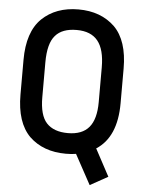

<svg xmlns="http://www.w3.org/2000/svg" viewBox="-60 -766 729 990"><g transform="rotate(5 305.0 -270.5)"><path d="M534.2 127 441.9 178.2 357.9 23.9Q336.4 27.8 305.2 27.8Q188 27.8 116.2 -41Q45.9 -111.3 45.9 -255.9V-435.1Q45.9 -580.1 117.2 -649.9Q189.5 -719.2 306.2 -719.2Q421.9 -719.2 494.1 -649.9Q564 -580.1 564 -435.1V-255.9Q564 -80.6 459 -13.2ZM451.2 -432.1Q451.2 -524.4 415.5 -568.6Q379.9 -612.8 306.2 -612.8Q231 -612.8 195.8 -571.8Q159.2 -530.8 159.2 -432.1V-252Q159.2 -158.7 195.8 -119.1Q232.9 -79.1 306.2 -79.1Q379.9 -79.1 415.5 -121.3Q451.2 -163.6 451.2 -252Z"/></g></svg>

Font: D-DIN-PRO SemiBold
Style: Bold
Weight: 600
Designer: datto
Foundry: CyberFei
Version: Version 1.000;hotconv 1.0.109;makeotfexe 2.5.65596